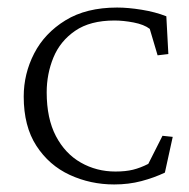

<svg xmlns="http://www.w3.org/2000/svg" viewBox="-20 -487 507 514"><path d="M285.6 6.8Q222.2 6.8 166.7 -18.8Q111.3 -44.4 77.4 -96.7Q43.5 -148.9 43.5 -228.5Q43.5 -289.6 71.5 -344Q99.6 -398.4 155.3 -432.6Q210.9 -466.8 293.5 -466.8Q323.2 -466.8 359.4 -460.9Q395.5 -455.1 425.3 -443.4L430.7 -342.3L401.9 -338.9L380.9 -409.7Q365.7 -421.4 337.9 -426.8Q310.1 -432.1 286.6 -432.1Q221.2 -432.1 181.2 -404.5Q141.1 -377 123 -333Q105 -289.1 105 -239.7Q105 -169.9 129.6 -122.8Q154.3 -75.7 196.3 -51.8Q238.3 -27.8 289.1 -27.8Q316.4 -27.8 336.2 -32.7Q356 -37.6 377 -48.3L415 -123.5L442.4 -120.6L421.4 -24.9Q392.6 -11.2 358.6 -2.2Q324.7 6.8 285.6 6.8Z"/></svg>

Font: Lateef ExtraLight
Style: Regular
Weight: 200
Designer: SIL International
Foundry: SIL International
Version: Version 4.200